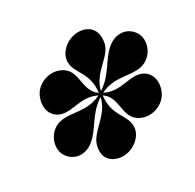

<svg xmlns="http://www.w3.org/2000/svg" viewBox="-150 -955 1025 1010"><g transform="rotate(-30 362.5 -450.0)"><path d="M231 -227C208.5 -143.5 268 -108 323 -108C388 -108 449 -160 449 -217C449 -290 374 -318.5 388 -439C460 -391.5 418.5 -294 482 -248C540 -206 623 -229 657 -283C688 -334 686 -406 627 -433C560.5 -463 487 -405 397 -449.5C487 -495 563 -452.5 634 -467C712 -483 746 -575 711 -629C680 -678 613 -693 555 -645C494.5 -595.5 475.5 -517.5 391.5 -463C413 -563 520.5 -599 534 -673C550 -758 497 -792 442 -792C377 -792 316 -740 316 -683C316 -610 392 -581.5 377.5 -460.5C305.5 -508 346.5 -606 283 -652C225 -694 142 -671 108 -617C77 -566 79 -494 138 -467C204.5 -437 278.5 -494.5 368.5 -450C278 -404 202.5 -447.5 131 -433C53 -417 19 -325 54 -271C85 -222 152 -207 210 -255C270.5 -305 289.5 -382.5 374 -437C353 -337 250.5 -301 231 -227Z"/></g></svg>

Font: Bodoni* 16pt Fatface
Style: Italic
Weight: 900
Italic angle: -13°
Version: Version 2.3